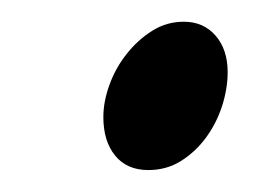

<svg xmlns="http://www.w3.org/2000/svg" viewBox="-20 -490 240 175"><path d="M187.5 -424.3Q187.5 -409.2 182.4 -393.3Q177.2 -377.4 167.7 -364.5Q158.2 -351.6 145 -343.3Q131.8 -335 115.2 -335Q95.7 -335 85 -348.1Q74.2 -361.3 74.2 -383.3Q74.2 -397.5 79.8 -412.8Q85.4 -428.2 95.5 -440.9Q105.5 -453.6 118.7 -461.9Q131.8 -470.2 147.5 -470.2Q165.5 -470.2 176.5 -457.5Q187.5 -444.8 187.5 -424.3Z"/></svg>

Font: Akkhara
Style: Italic
Weight: 400
Italic angle: -7°
Designer: J. Victor Gaultney
Version: Version 1.00 June 13, 2006, initial release